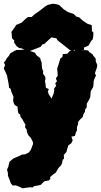

<svg xmlns="http://www.w3.org/2000/svg" viewBox="-42 -792 546 1038"><path d="M80 226 59 216 43 210 27 211 17 200 12 186 1 158V145L-4 125L3 109L9 83L24 70L32 64L49 57L65 50L76 44L95 42L114 32L124 19L129 7L132 -2L137 -14L136 -24L125 -46L111 -61L103 -80V-90L93 -105L96 -117L86 -134L79 -147L69 -160L67 -173L57 -180L54 -197L53 -215L38 -224L32 -235L29 -249L31 -268L25 -283L20 -294L16 -311L7 -318L5 -335L3 -348L-1 -367L-4 -384L-8 -393L-22 -423L-14 -440L-21 -454L-13 -463L-6 -476L5 -489L14 -504L27 -511L37 -517L48 -522H67L102 -525L111 -524L126 -514L132 -513L147 -507L155 -494L175 -478L179 -464L183 -455L184 -438L186 -420L192 -406L190 -395L202 -378L204 -366L201 -354L204 -338L206 -318L222 -310L217 -298L221 -283L237 -259L247 -284L251 -301V-314L261 -327L257 -342L266 -353L260 -368L270 -383L269 -403L267 -421L277 -451L281 -465L285 -477L295 -483L298 -500L321 -501L334 -515L343 -520L360 -517L365 -526L394 -521H419L435 -519L440 -511L459 -498L462 -491L475 -476L476 -459L484 -441L482 -427L471 -396L477 -384L468 -365L464 -351V-344L462 -323L458 -315L449 -300L447 -281L446 -267L439 -252L427 -231V-211L419 -202L417 -188L409 -174L405 -159L391 -146L381 -134L380 -121L374 -105V-86L369 -78L363 -57L344 -53L351 -33L343 -17L328 -7L322 11L317 30L303 45L304 66L297 72L293 92L287 103L274 116L269 125L258 143L249 148L229 165L230 176L221 184L200 187L189 196L179 207L163 211L143 214L133 222L123 220L108 222ZM48 -542 33 -564 36 -572 23 -585 20 -620 40 -648 45 -657 74 -669 95 -689 109 -700H129L145 -715L170 -732L206 -760L218 -766L243 -772L264 -769L279 -764L302 -742L325 -727L357 -716L371 -702L385 -699L406 -680L432 -663L454 -656L455 -624L463 -616L462 -594L459 -579L451 -571L436 -545L412 -535L413 -523L381 -518L359 -522L355 -516L335 -522L296 -553L269 -574L263 -585L236 -590L198 -555L186 -551L178 -539L137 -523L121 -517L100 -520L73 -531L62 -532Z"/></svg>

Font: Winky Rough Black
Style: Regular
Weight: 900
Designer: Simon Atzbach
Foundry: typofactur
Version: Version 1.206; ttfautohint (v1.8.4.7-5d5b)